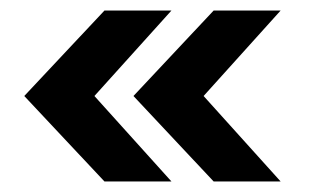

<svg xmlns="http://www.w3.org/2000/svg" viewBox="-20 -435 589 364"><path d="M305 -415 159 -253 305 -91H178L26 -253L178 -415ZM512 -415 366 -253 512 -91H385L233 -253L385 -415Z"/></svg>

Font: Hind Semibold
Style: Regular
Weight: 600
Designer: Manushi Parikh, Satya Rajpurohit
Foundry: Indian Type Foundry
Version: Version 1.201;PS 1.0;hotconv 1.0.78;makeotf.lib2.5.61930; tt